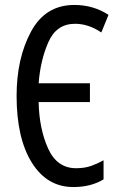

<svg xmlns="http://www.w3.org/2000/svg" viewBox="-20 -745 482 775"><path d="M283 -649Q337 -649 389 -614L418 -685Q357 -725 280 -725Q163 -725 105 -617Q47 -509 47 -358Q47 -187 108.5 -88.5Q170 10 276 10Q347 10 398 -21V-98Q375 -85 348.5 -75.5Q322 -66 287 -66Q210 -66 174 -146Q138 -226 136 -333H343V-409H136Q143 -502 175.5 -575.5Q208 -649 283 -649Z"/></svg>

Font: Noto Sans Display Condensed
Style: Regular
Weight: 400
Width: 3
Designer: Monotype Design Team
Foundry: Monotype Imaging Inc.
Version: Version 1.900